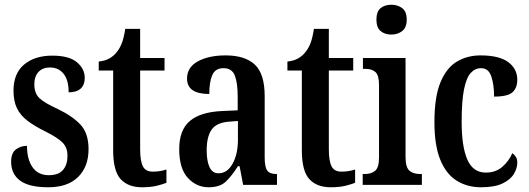

<svg xmlns="http://www.w3.org/2000/svg" viewBox="-20 -781 2235 811"><path d="M184 10Q103 10 65 -18Q27 -46 27 -98Q27 -135 47.5 -150Q68 -165 94 -165Q94 -108 117.5 -74.5Q141 -41 186 -41Q227 -41 246 -63Q265 -85 265 -123Q265 -158 244 -179Q223 -200 173 -225Q126 -248 96 -271Q66 -294 51.5 -324Q37 -354 37 -398Q37 -471 82 -508.5Q127 -546 201 -546Q272 -546 305 -518Q338 -490 338 -452Q338 -423 321 -407Q304 -391 270 -391Q270 -443 248.5 -469.5Q227 -496 191 -496Q160 -496 142.5 -477Q125 -458 125 -425Q125 -387 146.5 -366.5Q168 -346 223 -321Q286 -291 320 -254.5Q354 -218 354 -151Q354 -77 310 -33.5Q266 10 184 10Z M580 10Q521 10 489.5 -24.5Q458 -59 458 -146V-483H397V-521Q425 -524 443.5 -535Q462 -546 474 -562Q486 -577 494.5 -598.5Q503 -620 509 -659H572V-536H675V-483H572V-151Q572 -101 583.5 -78.5Q595 -56 625 -56Q656 -56 683 -65V-9Q669 -3 643 3.5Q617 10 580 10Z M861 10Q810 10 773.5 -29.5Q737 -69 737 -151Q737 -232 782 -270Q827 -308 918 -312L984 -315V-373Q984 -430 972 -461.5Q960 -493 924 -493Q889 -493 876.5 -463.5Q864 -434 864 -384Q770 -384 770 -449Q770 -497 816 -522Q862 -547 933 -547Q1015 -547 1056.5 -508Q1098 -469 1098 -375V-117Q1098 -76 1108.5 -61Q1119 -46 1147 -46H1150V0H1007L992 -79H985Q959 -38 934 -14Q909 10 861 10ZM903 -49Q940 -49 962.5 -89.5Q985 -130 985 -191V-270L947 -267Q894 -263 873.5 -233Q853 -203 853 -146Q853 -101 865 -75Q877 -49 903 -49Z M1377 10Q1318 10 1286.5 -24.5Q1255 -59 1255 -146V-483H1194V-521Q1222 -524 1240.5 -535Q1259 -546 1271 -562Q1283 -577 1291.5 -598.5Q1300 -620 1306 -659H1369V-536H1472V-483H1369V-151Q1369 -101 1380.5 -78.5Q1392 -56 1422 -56Q1453 -56 1480 -65V-9Q1466 -3 1440 3.5Q1414 10 1377 10Z M1633 -635Q1605 -635 1587.5 -650Q1570 -665 1570 -698Q1570 -732 1587.5 -746.5Q1605 -761 1633 -761Q1660 -761 1679 -746.5Q1698 -732 1698 -698Q1698 -665 1679 -650Q1660 -635 1633 -635ZM1512 0V-46H1521Q1548 -46 1564.5 -59.5Q1581 -73 1581 -117V-421Q1581 -463 1566 -476.5Q1551 -490 1525 -490H1513V-536H1693V-119Q1693 -74 1709.5 -60Q1726 -46 1753 -46H1762V0Z M2012 10Q1954 10 1909.5 -17.5Q1865 -45 1840 -105.5Q1815 -166 1815 -265Q1815 -373 1841 -434.5Q1867 -496 1911 -521.5Q1955 -547 2009 -547Q2089 -547 2127 -518.5Q2165 -490 2165 -444Q2165 -410 2145 -391.5Q2125 -373 2067 -373Q2067 -422 2055.5 -457.5Q2044 -493 2012 -493Q1987 -493 1968.5 -473Q1950 -453 1940 -403.5Q1930 -354 1930 -266Q1930 -162 1954 -107Q1978 -52 2032 -52Q2074 -52 2102 -76.5Q2130 -101 2144 -134Q2153 -128 2159 -118.5Q2165 -109 2165 -94Q2165 -71 2151 -47Q2137 -23 2103.5 -6.5Q2070 10 2012 10Z"/></svg>

Font: Noto Serif Tamil ExtraCondensed SemiBold
Style: Regular
Weight: 600
Width: 2
Designer: Indian Type Foundry, Tom Grace, and the Monotype Design Team
Foundry: Monotype Imaging Inc.
Version: Version 2.004; ttfautohint (v1.8.4.7-5d5b)